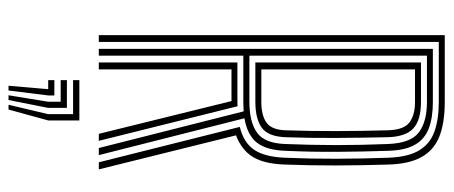

<svg xmlns="http://www.w3.org/2000/svg" viewBox="-322 -518 1049 444"><g transform="rotate(90 202.0 -295.5)"><path d="M60.8 0V-800H215.2Q264 -800 295.4 -787.4Q326.8 -774.8 342.6 -746.4Q358.5 -718 360 -670.8Q362 -607.8 362.1 -547.8Q362.2 -487.8 360 -429Q358.2 -382.2 342.5 -356.4Q326.8 -330.5 292.5 -317.2L371.2 0H354.8L273 -326Q309.8 -335.2 326 -359.4Q342.2 -383.5 344.2 -429.5Q346.8 -489.8 346.6 -548.6Q346.5 -607.5 344.2 -670.2Q342.5 -715.5 327.2 -740.8Q312 -766 283.8 -776.1Q255.5 -786.2 215.2 -786.2H76.5V0ZM124 0V-320.5H202Q208 -320.5 213.9 -320.5Q219.8 -320.5 225.2 -320.8L305.2 0H289L213.2 -307Q210.8 -306.8 208 -306.8Q205.2 -306.8 202.5 -306.8H140V0ZM92.5 0V-772.5H215.2Q251.5 -772.5 276.1 -763.2Q300.8 -754 313.9 -731.6Q327 -709.2 328.2 -670Q330.2 -611.8 330.6 -551.2Q331 -490.8 328.2 -430.5Q326.5 -386.8 308.9 -365Q291.2 -343.2 253 -336.8L338.2 0H321.8L237 -335Q231.8 -334.8 226 -334.5Q220.2 -334.2 214.5 -334.2H108.2V0ZM108.2 -348.2H214.5Q261.5 -348.2 286.1 -365.8Q310.8 -383.2 312.5 -430.8Q315 -492.2 315 -550.1Q315 -608 312.5 -669Q310.5 -721 285.9 -739.9Q261.2 -758.8 215.2 -758.8H108.2ZM124 -362V-745H215.2Q256.8 -745 276.1 -727.6Q295.5 -710.2 296.8 -668.5Q298.2 -606 298.5 -546.9Q298.8 -487.8 296.8 -431Q295 -391.2 274.5 -376.6Q254 -362 214.5 -362ZM140 -375.8H214.5Q246.8 -375.8 263.2 -387.9Q279.8 -400 280.8 -432Q282.8 -489 282.6 -548.6Q282.5 -608.2 280.8 -668.2Q279.8 -705.2 262.8 -718.2Q245.8 -731.2 215.2 -731.2H140ZM221.8 208.8 243.5 117V59.5H164.8V45H258V117L232.8 208.8ZM177.8 208.8 185.8 117H164.8V102.8H200.2V117L188.8 208.8ZM199.8 208.8 214.8 117V88.2H164.8V73.8H229V117L210.8 208.8Z"/></g></svg>

Font: Big Shoulders Inline Text Thin
Style: Regular
Weight: 400
Version: Version 2.002